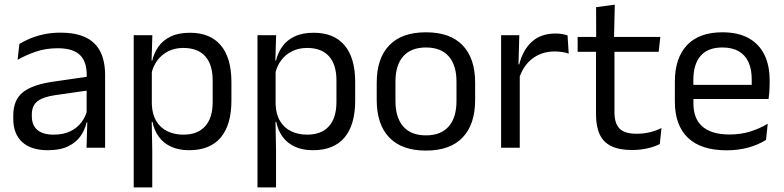

<svg xmlns="http://www.w3.org/2000/svg" viewBox="-20 -641 3401 833"><path d="M355.4 0 359 -118.6 355.9 -131.1V-286.5L356.3 -314.9Q356.3 -374.3 326.2 -403Q296 -431.7 230.4 -431.7Q178.2 -431.7 134.4 -416.5Q90.6 -401.3 56.4 -381.5L64 -450.4Q83.1 -462 109.4 -473.3Q135.7 -484.7 169.3 -492Q202.9 -499.3 243.3 -499.3Q295.8 -499.3 332.6 -486.6Q369.4 -473.9 392.2 -449.9Q415 -425.8 425.5 -392Q436 -358.1 436 -316.2V0ZM187.4 10.7Q114.9 10.7 76.3 -24.6Q37.6 -60 37.6 -125.7V-140Q37.6 -207.4 79.3 -240.7Q121 -274.1 212.2 -286.9L366.5 -309.2L370.9 -249.8L222 -228.6Q166.2 -220.7 142.2 -201.4Q118.1 -182 118.1 -144.5V-136.6Q118.1 -97.9 141.9 -77.4Q165.7 -56.8 213.1 -56.8Q254.9 -56.8 284.9 -71.4Q314.9 -86 333.4 -110.5Q352 -135.1 358.5 -165.2L371.2 -109.8H355.7Q348.6 -77.8 329.3 -50.3Q310.1 -22.8 275.5 -6.1Q240.9 10.7 187.4 10.7Z M800.5 10.7Q755.6 10.7 722.5 -4.5Q689.4 -19.7 669.1 -47.5Q648.7 -75.3 641.6 -112.3H614.8L638.7 -188.5Q640.5 -144.6 658.3 -115.3Q676.1 -86 706.5 -71.4Q736.9 -56.8 775.6 -56.8Q837.2 -56.8 869.9 -93Q902.7 -129.1 902.7 -198.7V-292Q902.7 -361 870.2 -397Q837.7 -433 775.3 -433Q738.7 -433 710 -418.6Q681.4 -404.2 662.8 -379.2Q644.2 -354.2 637.1 -321.8L617.1 -378.4H640.7Q648.4 -411.9 667.8 -439.2Q687.2 -466.5 720.8 -482.7Q754.4 -498.9 804 -498.9Q891.9 -498.9 938 -444.3Q984 -389.7 984 -285.4V-204.6Q984 -99.5 937.7 -44.4Q891.3 10.7 800.5 10.7ZM560.1 172V-488.2H641L637.4 -370.5L638.7 -345.7V-140L638.1 -123.4L640.6 13.3V172Z M1337.5 10.7Q1292.6 10.7 1259.5 -4.5Q1226.4 -19.7 1206.1 -47.5Q1185.7 -75.3 1178.6 -112.3H1151.8L1175.7 -188.5Q1177.5 -144.6 1195.3 -115.3Q1213.1 -86 1243.5 -71.4Q1273.9 -56.8 1312.6 -56.8Q1374.2 -56.8 1406.9 -93Q1439.7 -129.1 1439.7 -198.7V-292Q1439.7 -361 1407.2 -397Q1374.7 -433 1312.3 -433Q1275.7 -433 1247 -418.6Q1218.4 -404.2 1199.8 -379.2Q1181.2 -354.2 1174.1 -321.8L1154.1 -378.4H1177.7Q1185.4 -411.9 1204.8 -439.2Q1224.2 -466.5 1257.8 -482.7Q1291.4 -498.9 1341 -498.9Q1428.9 -498.9 1475 -444.3Q1521 -389.7 1521 -285.4V-204.6Q1521 -99.5 1474.7 -44.4Q1428.3 10.7 1337.5 10.7ZM1097.1 172V-488.2H1178L1174.4 -370.5L1175.7 -345.7V-140L1175.1 -123.4L1177.6 13.3V172Z M1828.1 12.3Q1723.2 12.3 1668.8 -44.5Q1614.4 -101.2 1614.4 -207.7V-281.9Q1614.4 -388 1668.9 -444.5Q1723.3 -500.9 1828.1 -500.9Q1932.9 -500.9 1987.1 -444.5Q2041.4 -388 2041.4 -281.9V-207.7Q2041.4 -101.2 1987.1 -44.5Q1932.9 12.3 1828.1 12.3ZM1828.1 -53.7Q1892.8 -53.7 1926.6 -92.2Q1960.5 -130.7 1960.5 -203V-286.6Q1960.5 -358.5 1926.7 -396.7Q1892.9 -435 1828.1 -435Q1763.3 -435 1729.5 -396.7Q1695.7 -358.5 1695.7 -286.6V-203Q1695.7 -130.7 1729.5 -92.2Q1763.3 -53.7 1828.1 -53.7Z M2231.2 -298.3 2212.7 -360.9 2232.7 -361.9Q2248.4 -424 2287.4 -459.8Q2326.4 -495.6 2390.9 -495.6Q2407.2 -495.6 2419.9 -493.1Q2432.6 -490.6 2442.4 -487.2L2447.4 -408.3Q2435.2 -412.7 2419.8 -415.2Q2404.4 -417.7 2386.2 -417.7Q2331 -417.7 2290.2 -387.1Q2249.5 -356.6 2231.2 -298.3ZM2154.1 0V-488.2H2233L2229 -344L2235 -338V0Z M2722.4 9.8Q2666 9.8 2631.6 -7.2Q2597.2 -24.2 2581.5 -58.6Q2565.8 -93 2565.8 -144.6V-452.3H2645.9V-153.9Q2645.9 -105.9 2667.9 -83.3Q2689.9 -60.7 2742.1 -60.7Q2771.5 -60.7 2798.8 -67.1Q2826.1 -73.5 2849.8 -85.5L2842.6 -16.1Q2818.8 -3.9 2787.4 3Q2755.9 9.8 2722.4 9.8ZM2486.1 -416.2V-480.8H2844.9L2837.7 -416.2ZM2566.6 -473.1 2566.2 -610.1 2647.3 -620.7 2643.9 -473.1Z M3132.6 11.1Q3021.1 11.1 2964.5 -43.4Q2907.9 -97.8 2907.9 -199.7V-286.6Q2907.9 -389.4 2960.6 -445.1Q3013.2 -500.9 3114 -500.9Q3181.9 -500.9 3227.6 -475.7Q3273.2 -450.4 3296.2 -403.9Q3319.1 -357.4 3319.1 -293V-274.8Q3319.1 -259.1 3317.9 -243Q3316.7 -226.9 3314.5 -211.4H3240.2Q3241 -235.6 3241.2 -257.1Q3241.4 -278.6 3241.4 -296.4Q3241.4 -341 3227.1 -371.8Q3212.9 -402.6 3184.7 -418.8Q3156.4 -435 3114 -435Q3050.9 -435 3019.5 -398.5Q2988.1 -362.1 2988.1 -294.1V-247.4L2988.5 -237.5V-190.8Q2988.5 -160.4 2997.5 -135.9Q3006.5 -111.3 3025.6 -93.8Q3044.8 -76.2 3074.5 -66.8Q3104.3 -57.5 3145.7 -57.5Q3192.8 -57.5 3233.8 -70Q3274.8 -82.6 3310.9 -104.2L3303.3 -34Q3271.1 -13.5 3227.9 -1.2Q3184.8 11.1 3132.6 11.1ZM2950.6 -211.4V-272.7H3297.4V-211.4Z"/></svg>

Font: Anek Bangla Medium
Style: Regular
Weight: 500
Designer: Sulekha Rajkumar (Bangla), Yesha Goshar (Latin)
Foundry: Ek Type
Version: Version 1.003